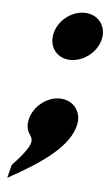

<svg xmlns="http://www.w3.org/2000/svg" viewBox="-46 -386 338 581"><g transform="rotate(5 123.0 -95.0)"><path d="M-2 164C102 107 182 51 195 -16C203 -57 175 -89 135 -89C95 -89 55 -56 47 -16C34 49 109 17 8 124ZM99 -281C91 -240 118 -208 158 -208C198 -208 239 -240 247 -281C255 -322 227 -354 187 -354C147 -354 107 -322 99 -281Z"/></g></svg>

Font: Charger EcoBold
Style: Obl
Weight: 1000
Designer: Jasper
Foundry: Cannot Into Space Fonts
Version: Version 1.1